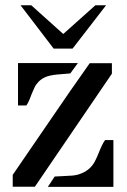

<svg xmlns="http://www.w3.org/2000/svg" viewBox="-20 -724 491 744"><path d="M191.9 -40Q207.5 -41 222.7 -41.5Q237.8 -42 258.5 -43.5Q279.3 -44.9 297.6 -53Q315.9 -61 327.9 -72.5Q339.8 -84 347.2 -97.9Q354.5 -111.8 360.4 -126.5Q377 -168.5 387.2 -181.2H419.4V0H165.5ZM413.6 -438.5 115.2 -0.5H29.3V-46.4Q104.5 -155.3 178 -263.4Q251.5 -371.6 327.6 -479H413.6ZM252.4 -439.5Q233.9 -438.5 202.1 -435.3Q170.4 -432.1 154.8 -424.8Q139.2 -417.5 129.2 -407Q119.1 -396.5 113.3 -384Q107.4 -371.6 102.5 -359.4Q90.3 -325.2 82 -315.4H49.8V-479.5H281.7ZM188 -535.6 59.6 -703.6H101.1L225.1 -592.3L349.6 -703.6H391.1L261.2 -535.6Z"/></svg>

Font: Stardos Stencil
Style: Regular
Weight: 400
Version: Version 1.000